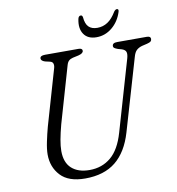

<svg xmlns="http://www.w3.org/2000/svg" viewBox="-95 -965 982 1064"><g transform="rotate(-10 396.0 -433.0)"><path d="M527.5 -203.5 643.5 -602.5Q649.5 -624.5 645.5 -636.8Q641.5 -649 623 -655.5L601.5 -661.5Q589 -666 582.8 -670.2Q576.5 -674.5 576.5 -682Q576.5 -700 604 -700H770Q792 -700 792 -685Q792 -676 786.8 -671Q781.5 -666 765.5 -662L736 -655Q716.5 -649.5 704.5 -638.2Q692.5 -627 685.5 -601L567.5 -198Q536.5 -92 471 -39Q405.5 14 299 14Q205.5 14 160.8 -34Q116 -82 116 -153Q116 -182.5 124.8 -224.5Q133.5 -266.5 144 -305L235 -619Q239 -633 235.5 -643.8Q232 -654.5 218 -657.5L191.5 -663.5Q169.5 -670.5 169.5 -684Q170 -700 198 -700H386Q407.5 -700 407.5 -686Q407.5 -671 379 -664L347 -657Q332.5 -653.5 324 -645.5Q315.5 -637.5 311 -621L219.5 -305Q207 -258 200.5 -222Q194 -186 194 -158.5Q194 -94 230.2 -61Q266.5 -28 331 -28Q401 -28 451 -69.8Q501 -111.5 527.5 -203.5ZM510 -796.5Q542 -796.5 568.2 -813.8Q594.5 -831 617 -869Q625.5 -880 633 -880Q645.5 -880 640.5 -863.5Q624 -811 584.8 -778.5Q545.5 -746 496.5 -746Q447.5 -746 425.5 -778.5Q403.5 -811 414.5 -863.5Q418 -880 430.5 -880Q438.5 -880 441 -869Q444 -831 461 -813.8Q478 -796.5 510 -796.5Z"/></g></svg>

Font: Fraunces 9pt S050 Light
Style: Italic
Weight: 300
Italic angle: -16°
Version: Version 1.000; ttfautohint (v1.8.3)